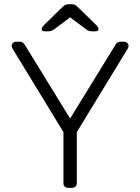

<svg xmlns="http://www.w3.org/2000/svg" viewBox="-20 -900 672 920"><path d="M306 0Q296 0 290 -6Q284 -12 284 -22V-267L40 -667Q36 -675 36 -680Q36 -688 42 -694Q48 -700 56 -700H76Q90 -700 99 -685L316 -332L533 -685Q542 -700 556 -700H576Q584 -700 590 -694Q596 -688 596 -680Q596 -675 592 -667L348 -267V-22Q348 -12 341.5 -6Q335 0 325 0ZM194 -750Q180 -750 180 -761Q180 -769 192 -781L279 -866Q288 -875 295 -877.5Q302 -880 311 -880H321Q331 -880 337.5 -877.5Q344 -875 353 -866L440 -781Q452 -769 452 -761Q452 -750 438 -750H421Q414 -750 407 -752Q400 -754 396 -757L316 -817L236 -757Q232 -754 225 -752Q218 -750 211 -750Z"/></svg>

Font: Rubik AZ
Style: Regular
Weight: 300
Designer: Hubert and Fischer
Foundry: Hubert & Fischer
Version: Version 2.000